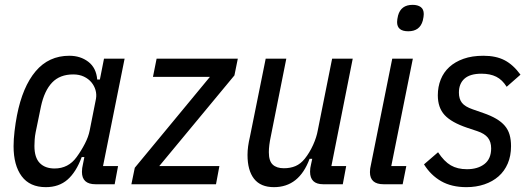

<svg xmlns="http://www.w3.org/2000/svg" viewBox="-20 -760 2194 792"><path d="M374 0Q318 0 318 -51Q318 -59 319 -66.5Q320 -74 322 -82L328 -112H317Q294 -50 258.5 -19Q223 12 169 12Q103 12 69.5 -33Q36 -78 36 -157Q36 -185 40 -219Q44 -253 50 -284Q73 -402 127 -466Q181 -530 266 -530Q312 -530 344.5 -505Q377 -480 381 -432H392L409 -518H494L405 -75H467L453 0ZM205 -65Q262 -65 296 -112Q315 -138 330 -167Q345 -196 350 -222L376 -353Q379 -371 374 -388.5Q369 -406 357 -420.5Q345 -435 326 -444Q307 -453 282 -453Q227 -453 195 -419.5Q163 -386 149 -321L127 -214Q124 -199 123 -184Q122 -169 122 -158Q122 -110 144 -87.5Q166 -65 205 -65Z M522 0 536 -68 846 -443H611L626 -518H961L947 -449L637 -75H885L871 0Z M1161 -518 1097 -197Q1089 -160 1089 -132Q1089 -96 1105 -81Q1121 -66 1151 -66Q1178 -66 1199 -75Q1220 -84 1237 -105Q1257 -130 1271.5 -162Q1286 -194 1291 -223L1350 -518H1435L1347 -75H1408L1394 0H1313Q1259 0 1259 -52Q1259 -60 1260 -67Q1261 -74 1263 -82L1268 -105H1257Q1214 12 1110 12Q1055 12 1028 -22.5Q1001 -57 1001 -121Q1001 -138 1003.5 -156.5Q1006 -175 1011 -196L1076 -518Z M1664 -631Q1618 -631 1618 -669Q1618 -674 1619 -681Q1620 -688 1622 -696Q1634 -740 1682 -740Q1703 -740 1715.5 -731Q1728 -722 1728 -702Q1728 -697 1727 -690Q1726 -683 1724 -675Q1712 -631 1664 -631ZM1562 0Q1506 0 1506 -50Q1506 -58 1507 -65Q1508 -72 1510 -80L1598 -518H1683L1594 -75H1656L1641 0Z M1904 12Q1843 12 1800 -12.5Q1757 -37 1729 -82L1787 -132Q1812 -94 1839.5 -78Q1867 -62 1906 -62Q1951 -62 1978.5 -83.5Q2006 -105 2006 -148Q2006 -175 1992.5 -192Q1979 -209 1949 -219L1907 -233Q1842 -255 1814 -285.5Q1786 -316 1786 -367Q1786 -402 1798 -432Q1810 -462 1833.5 -483.5Q1857 -505 1892 -517.5Q1927 -530 1974 -530Q2026 -530 2061.5 -511.5Q2097 -493 2127 -452L2070 -402Q2052 -431 2027 -443.5Q2002 -456 1966 -456Q1919 -456 1896 -435.5Q1873 -415 1873 -378Q1873 -352 1885.5 -336Q1898 -320 1930 -309L1973 -294Q2005 -283 2027 -270Q2049 -257 2062.5 -241Q2076 -225 2082 -204.5Q2088 -184 2088 -157Q2088 -117 2074.5 -85.5Q2061 -54 2036.5 -32.5Q2012 -11 1978 0.5Q1944 12 1904 12Z"/></svg>

Font: IBM Plex Sans Condensed Text
Style: Italic
Weight: 450
Width: 3
Italic angle: -11°
Designer: Mike Abbink, Paul van der Laan, Pieter van Rosmalen
Foundry: Bold Monday
Version: Version 1.1